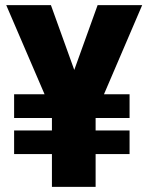

<svg xmlns="http://www.w3.org/2000/svg" viewBox="-20 -731 581 751"><path d="M270.5 -457.5 361.8 -710.9H536.1L386.7 -362.3H486.8V-269.5H354V-220.7H486.8V-128.4H354V0H183.1V-128.4H35.2V-220.7H183.1V-269.5H35.2V-362.3H154.3L4.4 -710.9H179.2Z"/></svg>

Font: TypoPRO Roboto
Style: Regular
Weight: 900
Designer: Google
Version: Version 2.136; 2016